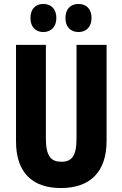

<svg xmlns="http://www.w3.org/2000/svg" viewBox="-20 -1007 619 971"><path d="M134 -916C134 -871 160 -845 199 -845C240 -845 265 -873 265 -916C265 -960 240 -987 199 -987C160 -987 134 -962 134 -916ZM311 -916C311 -872 336 -845 377 -845C418 -845 443 -873 443 -916C443 -960 418 -987 377 -987C337 -987 311 -962 311 -916ZM519 -294V-780H367V-308C367 -217 343 -189 290 -189C239 -189 212 -216 212 -307V-780H61V-292C61 -136 142 -56 288 -56C438 -56 519 -140 519 -294Z"/></svg>

Font: Noto Sans Malayalam UI ExtraCondensed ExtraBold
Style: Regular
Weight: 800
Width: 2
Designer: Jelle Bosma - Monotype Design Team
Foundry: Monotype Imaging Inc.
Version: Version 2.104